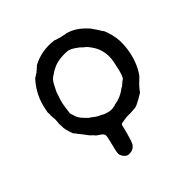

<svg xmlns="http://www.w3.org/2000/svg" viewBox="-141 -564 830 850"><g transform="rotate(-30 273.5 -138.5)"><path d="M306 -440Q307 -440 323 -439Q367 -435 416 -401Q414 -401 422 -395Q430 -389 442.5 -377Q455 -365 456 -365.5Q457 -366 468 -350Q494 -311 501 -275Q502 -271 503.5 -265Q505 -259 507 -243Q515 -173 495 -119Q491 -109 490 -108.5Q489 -108 486.5 -103Q484 -98 479.5 -91.5Q475 -85 468 -70.5Q461 -56 461 -53Q461 -50 437.5 -27Q414 -4 405.5 -1.5Q397 1 388 4.5Q379 8 366.5 11Q354 14 348 17Q342 20 332 24Q322 28 320 31Q318 34 318.5 39Q319 44 319 83Q319 122 315 133.5Q311 145 303 152Q295 159 282 162.5Q269 166 256.5 157Q244 148 240.5 138Q237 128 237 86.5Q237 45 233 37Q229 29 211.5 23.5Q194 18 192 15.5Q190 13 183 9.5Q176 6 173 4Q170 2 166.5 -0.5Q163 -3 156 -9Q149 -15 138 -22.5Q127 -30 122.5 -34.5Q118 -39 116 -38.5Q114 -38 104 -53Q89 -77 87.5 -83Q86 -89 84 -95Q82 -101 81.5 -103Q81 -105 80 -107Q79 -109 79.5 -109.5Q80 -110 79 -113.5Q78 -117 76.5 -126.5Q75 -136 72.5 -141Q70 -146 69.5 -149Q69 -152 68.5 -152.5Q68 -153 67 -156.5Q66 -160 65.5 -161.5Q65 -163 65 -166.5Q65 -170 63 -172Q61 -174 60 -192Q54 -269 88 -334Q92 -341 92.5 -340.5Q93 -340 93.5 -340.5Q94 -341 95.5 -343Q97 -345 98.5 -347Q100 -349 100 -349Q103 -350 107 -356Q111 -362 111 -362.5Q111 -363 114 -365.5Q117 -368 116 -369Q115 -370 118.5 -373.5Q122 -377 122 -378.5Q122 -380 127 -385Q175 -429 245 -439Q249 -439 249.5 -438.5Q250 -438 255 -438Q260 -438 260 -438Q260 -438 264 -438Q268 -438 272.5 -437.5Q277 -437 285 -438Q293 -439 295.5 -438.5Q298 -438 302 -438.5Q306 -439 305.5 -439.5Q305 -440 306 -440ZM427 -211Q426 -286 376 -327Q360 -341 349.5 -345Q339 -349 335.5 -352Q332 -355 309.5 -363Q287 -371 272 -368.5Q257 -366 252 -364Q247 -362 238 -359.5Q229 -357 215 -349.5Q201 -342 195.5 -337Q190 -332 184.5 -327.5Q179 -323 172.5 -315Q166 -307 161 -302Q152 -291 148 -273Q144 -255 140 -236Q139 -207 138 -202Q137 -182 139.5 -163Q142 -144 143 -136Q144 -128 144 -126.5Q144 -125 147.5 -120Q151 -115 155 -108Q165 -91 182 -80.5Q199 -70 199.5 -70Q200 -70 205 -67Q210 -64 212.5 -64Q215 -64 226.5 -58.5Q238 -53 251.5 -51Q265 -49 267 -48Q273 -45 288 -45Q303 -45 307.5 -46Q312 -47 313 -47.5Q314 -48 318 -49Q322 -50 322 -50.5Q322 -51 326 -53Q336 -55 334 -57H333Q333 -58 339 -60Q373 -75 396 -105Q398 -108 399 -109Q400 -110 400.5 -110Q401 -110 402 -111Q404 -112 406 -116Q408 -120 409 -120.5Q410 -121 412 -124.5Q414 -128 415 -129Q416 -130 416.5 -131.5Q417 -133 420 -135Q427 -141 428 -163Q429 -185 428.5 -185Q428 -185 428 -190Q428 -195 427.5 -196.5Q427 -198 427 -211Z"/></g></svg>

Font: TT2020 Style E
Style: Regular
Weight: 400
Version: Version 00.2